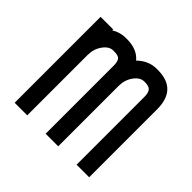

<svg xmlns="http://www.w3.org/2000/svg" viewBox="-132 -651 790 790"><g transform="rotate(45 262.5 -256.0)"><path d="M366.7 -512.2Q479.5 -512.2 479.5 -395V0H406.2V-395Q406.2 -418.5 397.5 -428.7Q388.7 -439 366.7 -439H360.8Q337.4 -439 318.4 -412.8Q299.3 -386.7 299.3 -351.1V0H226.1V-395Q226.1 -419.4 218.3 -429.2Q210.4 -439 186.5 -439H180.7Q157.2 -439 138.2 -412.8Q119.1 -386.7 119.1 -351.1V0H45.9V-500H119.1V-494.6Q147.5 -512.2 180.7 -512.2H186.5Q247.1 -512.2 276.4 -476.1Q313.5 -512.2 360.8 -512.2Z"/></g></svg>

Font: Anka/Coder Condensed
Style: Regular
Weight: 400
Width: 4
Monospace: yes
Version: Version 1.100